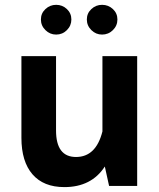

<svg xmlns="http://www.w3.org/2000/svg" viewBox="-20 -763 654 788"><path d="M147.9 -683.1Q147.9 -708.5 166.5 -725.8Q185.1 -743.2 210.4 -743.2Q236.3 -743.2 254.6 -725.8Q272.9 -708.5 272.9 -683.1Q272.9 -657.7 254.6 -639.4Q236.3 -621.1 210.4 -621.1Q185.1 -621.1 166.5 -639.4Q147.9 -657.7 147.9 -683.1ZM336.4 -683.1Q336.4 -708.5 355 -725.8Q373.5 -743.2 398.9 -743.2Q424.8 -743.2 443.4 -725.8Q461.9 -708.5 461.9 -683.1Q461.9 -657.7 443.4 -639.4Q424.8 -621.1 398.9 -621.1Q373.5 -621.1 355 -639.4Q336.4 -657.7 336.4 -683.1ZM67.9 -197.3V-532.7H210V-227.5Q210 -118.7 292 -118.7Q374 -118.7 400.4 -223.6V-532.7H543V0H427.7L410.2 -79.6Q355.5 4.9 244.1 4.9Q158.7 4.9 113.3 -47.6Q67.9 -100.1 67.9 -197.3Z"/></svg>

Font: Estedad-FD Bold
Style: Regular
Weight: 700
Designer: Amin Abedi
Version: Version 7.3